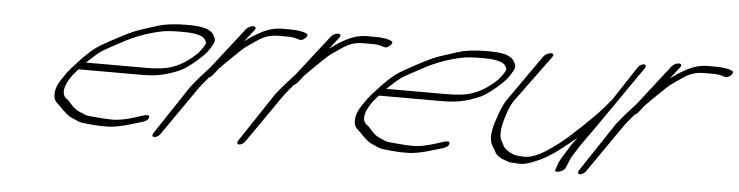

<svg xmlns="http://www.w3.org/2000/svg" viewBox="-37 -632 3009 782"><g transform="rotate(5 1467.5 -240.5)"><path d="M305.5 -276C325 -294 342.2 -311 363.1 -326C373.2 -333 400.1 -348 445.5 -372C493.2 -398 545.8 -418 605.7 -430C621.9 -433 648.3 -435 685.5 -435C727 -435 770.1 -431 780.7 -410C787.3 -397 788.8 -398 773 -374C766.1 -364 758.1 -354 747.7 -345C715.4 -316 683.1 -297 652.6 -288C629.9 -280 596.3 -276 551.9 -276ZM277.7 -246H528.2C589.4 -246 629.5 -251 694.7 -280C724.1 -295 782.2 -342 803 -374C824.7 -408 823.7 -412 814.6 -430C800.4 -458 763.8 -465 702.8 -465C652.8 -465 612.7 -460 581.6 -450C559.4 -443 535.5 -435 513.4 -428C473.3 -415 420.7 -385 385.5 -366C344.9 -344 325.8 -330 288.3 -292C253.1 -253 240.7 -244 211.5 -199C192.3 -170 185.5 -144 191.1 -121C195.3 -103 211.8 -96 222.4 -83C230.5 -73 241 -66 250.6 -57C259.2 -48 284.7 -41 296.3 -34C302.8 -31 331.6 -27 383.8 -24H413.8C441.4 -24 476.7 -31 524 -46L557.5 -56C572.5 -61 579.6 -67 581.3 -76C583 -91 563.2 -84 527.4 -72C489.1 -60 459.1 -54 435.1 -54C399.1 -54 367.9 -58 341.5 -60C316.2 -62 319.8 -66 297 -74C284.4 -79 269.9 -90 254.2 -109C249.7 -114 246.1 -119 240.6 -122C218.5 -136 221.3 -168 246.5 -207C258.8 -226 267.3 -233 277.7 -246Z M942.6 -468 813.3 -302C787.1 -274 761.6 -245 738.5 -216L603.6 -13C598.6 -5 601.2 2 609.2 2C617.2 2 628.6 -5 633.6 -13L774.5 -216C784.5 -229 795.2 -241 804.1 -252L809.5 -259C816 -262 820.2 -265 824.4 -270L848.1 -300C860 -312 875.4 -328 897.5 -349C923.6 -373 934.3 -387 960 -404C999.3 -430 1022.5 -453 1077.2 -453H1111.2C1127.2 -453 1140.7 -452 1151.7 -448C1162.8 -444 1169.3 -443 1174.3 -445C1190.2 -451 1201.6 -470 1189.6 -472C1177 -479 1154 -483 1120 -483H1090C1060.7 -483 1030.7 -475 998.5 -457C971.6 -442 962.7 -435 940 -419L978.6 -468C984.5 -476 981.5 -483 971.9 -483C962.3 -483 948.5 -476 942.6 -468Z M1289.6 -468 1160.3 -302C1134.1 -274 1108.6 -245 1085.5 -216L950.6 -13C945.6 -5 948.2 2 956.2 2C964.2 2 975.6 -5 980.6 -13L1121.5 -216C1131.5 -229 1142.2 -241 1151.1 -252L1156.5 -259C1163 -262 1167.2 -265 1171.4 -270L1195.1 -300C1207 -312 1222.4 -328 1244.5 -349C1270.6 -373 1281.3 -387 1307 -404C1346.3 -430 1369.5 -453 1424.2 -453H1458.2C1474.2 -453 1487.7 -452 1498.7 -448C1509.8 -444 1516.3 -443 1521.3 -445C1537.2 -451 1548.6 -470 1536.6 -472C1524 -479 1501 -483 1467 -483H1437C1407.7 -483 1377.7 -475 1345.5 -457C1318.6 -442 1309.7 -435 1287 -419L1325.6 -468C1331.5 -476 1328.5 -483 1318.9 -483C1309.3 -483 1295.5 -476 1289.6 -468Z M1533.5 -276C1553 -294 1570.2 -311 1591.1 -326C1601.2 -333 1628.1 -348 1673.5 -372C1721.2 -398 1773.8 -418 1833.7 -430C1849.9 -433 1876.3 -435 1913.5 -435C1955 -435 1998.1 -431 2008.7 -410C2015.3 -397 2016.8 -398 2001 -374C1994.1 -364 1986.1 -354 1975.7 -345C1943.4 -316 1911.1 -297 1880.6 -288C1857.9 -280 1824.3 -276 1779.9 -276ZM1505.7 -246H1756.2C1817.4 -246 1857.5 -251 1922.7 -280C1952.1 -295 2010.2 -342 2031 -374C2052.7 -408 2051.7 -412 2042.6 -430C2028.4 -458 1991.8 -465 1930.8 -465C1880.8 -465 1840.7 -460 1809.6 -450C1787.4 -443 1763.5 -435 1741.4 -428C1701.3 -415 1648.7 -385 1613.5 -366C1572.9 -344 1553.8 -330 1516.3 -292C1481.1 -253 1468.7 -244 1439.5 -199C1420.3 -170 1413.5 -144 1419.1 -121C1423.3 -103 1439.8 -96 1450.4 -83C1458.5 -73 1469 -66 1478.6 -57C1487.2 -48 1512.7 -41 1524.3 -34C1530.8 -31 1559.6 -27 1611.8 -24H1641.8C1669.4 -24 1704.7 -31 1752 -46L1785.5 -56C1800.5 -61 1807.6 -67 1809.3 -76C1811 -91 1791.2 -84 1755.4 -72C1717.1 -60 1687.1 -54 1663.1 -54C1627.1 -54 1595.9 -58 1569.5 -60C1544.2 -62 1547.8 -66 1525 -74C1512.4 -79 1497.9 -90 1482.2 -109C1477.7 -114 1474.1 -119 1468.6 -122C1446.5 -136 1449.3 -168 1474.5 -207C1486.8 -226 1495.3 -233 1505.7 -246Z M2545.6 -452 2456.4 -316C2407.1 -253 2354.8 -205 2292.3 -148C2268.5 -126 2238.1 -103 2201.1 -79C2165.3 -57 2134.2 -47 2108.3 -50C2098.1 -51 2090.7 -51 2085.2 -52C2066.2 -54 2035 -74 2029.9 -86C2026.3 -95 2022.3 -101 2019.8 -106C2010.7 -120 2010.5 -146 2019.7 -183C2028.9 -220 2040.2 -249 2053.5 -270L2195.8 -464C2201.8 -472 2199.9 -479 2190.3 -479C2180.7 -479 2165.8 -472 2159.8 -464L2023.5 -270C2014.1 -255 2003.8 -232 1993.1 -200C1973 -145 1969.8 -106 1984.4 -83C1988 -78 1993 -68 2000.6 -55C2008.2 -42 2027.8 -31 2059.4 -22C2066.9 -21 2076.9 -21 2087.4 -20C2121.2 -17 2140.4 -25 2179.2 -42C2203.1 -52 2231.8 -70 2262.8 -94C2293.7 -118 2314.6 -135 2327.1 -146C2322.3 -140 2312.9 -126 2308.1 -120C2304.6 -116 2299.8 -108 2292.1 -95C2279.1 -73 2267.3 -57 2258.5 -38L2249.1 -10C2238.5 8 2282.2 -1 2289.8 -20L2301.6 -48C2303.3 -53 2305.1 -58 2308.6 -64C2316.9 -76 2333.4 -106 2344.1 -120L2393.9 -190L2575.6 -452C2580.6 -460 2578 -467 2570 -467C2562 -467 2550.6 -460 2545.6 -452Z M2682.6 -468 2553.3 -302C2527.1 -274 2501.6 -245 2478.5 -216L2343.6 -13C2338.6 -5 2341.2 2 2349.2 2C2357.2 2 2368.6 -5 2373.6 -13L2514.5 -216C2524.5 -229 2535.2 -241 2544.1 -252L2549.5 -259C2556 -262 2560.2 -265 2564.4 -270L2588.1 -300C2600 -312 2615.4 -328 2637.5 -349C2663.6 -373 2674.3 -387 2700 -404C2739.3 -430 2762.5 -453 2817.2 -453H2851.2C2867.2 -453 2880.7 -452 2891.7 -448C2902.8 -444 2909.3 -443 2914.3 -445C2930.2 -451 2941.6 -470 2929.6 -472C2917 -479 2894 -483 2860 -483H2830C2800.7 -483 2770.7 -475 2738.5 -457C2711.6 -442 2702.7 -435 2680 -419L2718.6 -468C2724.5 -476 2721.5 -483 2711.9 -483C2702.3 -483 2688.5 -476 2682.6 -468Z"/></g></svg>

Font: MewTooHand
Style: UltimateItaWide
Weight: 400
Designer: Mew Too, Robert Jablonski
Version: Version 0.77